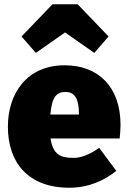

<svg xmlns="http://www.w3.org/2000/svg" viewBox="-20 -860 600 900"><path d="M285 -708 422 -612 489 -689 344 -840H226L81 -689L148 -612ZM545 -274C545 -453 441 -554 283 -554C106 -554 17 -422 17 -266C17 -101 109 20 305 20C398 20 472 -16 525 -59L445 -167C399 -135 362 -120 324 -120C266 -120 228 -134 217 -211H541C543 -230 545 -257 545 -274ZM350 -323H216C223 -405 245 -429 287 -429C338 -429 349 -384 350 -330Z"/></svg>

Font: Fira Sans Heavy
Style: Regular
Weight: 900
Designer: bBox Type GmbH & Carrois Corporate GbR & Edenspiekermann AG
Foundry: bBox Type GmbH & Carrois Corporate GbR & Edenspiekermann AG
Version: Version 4.300;PS 004.300;hotconv 1.0.88;makeotf.lib2.5.64775